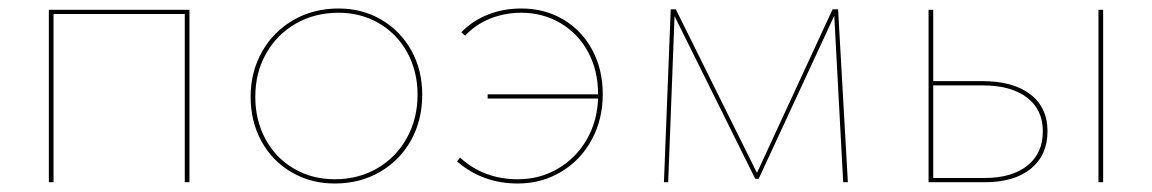

<svg xmlns="http://www.w3.org/2000/svg" viewBox="-20 -429 2712 452"><path d="M426 0H415V-396H106V0H95V-406H426Z M570 -201Q570 -260 597 -307.5Q624 -355 671 -382Q718 -409 777 -409Q833 -409 878 -382.5Q923 -356 948.5 -310Q974 -264 974 -206Q974 -146 947.5 -98.5Q921 -51 874 -24Q827 3 768 3Q712 3 666.5 -23.5Q621 -50 595.5 -96.5Q570 -143 570 -201ZM963 -206Q963 -261 939 -305Q915 -349 872.5 -374Q830 -399 777 -399Q721 -399 676.5 -373.5Q632 -348 606.5 -303Q581 -258 581 -201Q581 -146 605 -101.5Q629 -57 672 -32Q715 -7 768 -7Q824 -7 868.5 -33Q913 -59 938 -104.5Q963 -150 963 -206Z M1399 -207Q1399 -148 1373 -100Q1347 -52 1301 -24.5Q1255 3 1199 3Q1116 3 1056 -49L1063 -58Q1119 -7 1199 -7Q1251 -7 1293.5 -32Q1336 -57 1361 -100Q1386 -143 1388 -197H1128V-207H1388Q1388 -263 1364.5 -306.5Q1341 -350 1299.5 -374.5Q1258 -399 1207 -399Q1168 -399 1133.5 -385Q1099 -371 1075 -345L1066 -353Q1092 -380 1128.5 -394.5Q1165 -409 1207 -409Q1262 -409 1305.5 -383.5Q1349 -358 1374 -312Q1399 -266 1399 -207Z M1965 0 1944 -392 1766 -8H1758L1568 -391L1553 0H1543L1559 -407H1571L1762 -22L1940 -407H1953L1976 0Z M2446 -120Q2446 -64 2407 -32Q2368 0 2298 0H2166V-406H2177V-238H2293Q2365 -238 2405.5 -207Q2446 -176 2446 -120ZM2435 -120Q2435 -171 2397.5 -199.5Q2360 -228 2293 -228H2177V-10H2298Q2362 -10 2398.5 -39Q2435 -68 2435 -120ZM2566 -406H2577V0H2566Z"/></svg>

Font: Ysabeau Hairline
Style: Regular
Weight: 100
Designer: Christian Thalmann (Catharsis Fonts)
Version: Version 0.003